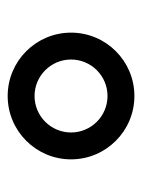

<svg xmlns="http://www.w3.org/2000/svg" viewBox="45 -720 370 500"><g transform="rotate(90 230.0 -470.0)"><path d="M135 -470C135 -522.4 177.6 -565 230 -565C282.4 -565 325 -522.4 325 -470C325 -417.6 282.4 -375 230 -375C177.6 -375 135 -417.6 135 -470ZM65 -470C65 -378.9 138.9 -305 230 -305C321.1 -305 395 -378.9 395 -470C395 -561.1 321.1 -635 230 -635C138.9 -635 65 -561.1 65 -470Z"/></g></svg>

Font: KetosagCBd
Style: Regular
Weight: 500
Designer: gluk
Foundry: gluk
Version: Version 00.0024